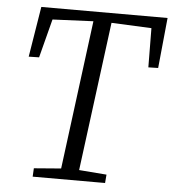

<svg xmlns="http://www.w3.org/2000/svg" viewBox="-53 -792 755 840"><g transform="rotate(5 324.5 -371.5)"><path d="M121.5 0 123.5 -37 242.5 -46.5 327 -700.5 148 -692.5 104 -522.5 58.5 -521.5 94.5 -743H649L627 -521.5L584 -520.5L582.5 -692.5L406.5 -700.5L321.5 -46.5L442.5 -37L439.5 0Z"/></g></svg>

Font: Merriweather 24pt Light
Style: Italic
Weight: 300
Italic angle: -7.8°
Version: Version 2.101